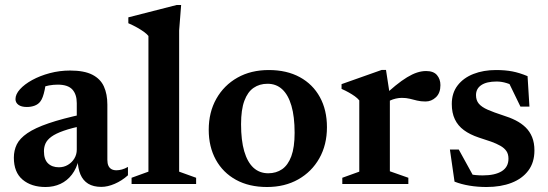

<svg xmlns="http://www.w3.org/2000/svg" viewBox="-20 -737 2196 769"><path d="M315.5 -280.5 317 -234.5Q266.5 -224.5 234.8 -213.2Q203 -202 186 -189.5Q169 -177 162.5 -162.8Q156 -148.5 156 -131.5Q156 -98.5 172.2 -82.8Q188.5 -67 216 -67Q236 -67 252.2 -76.8Q268.5 -86.5 278 -102.5Q287.5 -118.5 287.5 -137.5V-324Q287.5 -359 269.8 -378.5Q252 -398 211 -398Q194 -398 176.2 -394.8Q158.5 -391.5 143.5 -385L165.5 -417Q162.5 -394 159 -377.2Q155.5 -360.5 151.2 -349Q147 -337.5 141.5 -330.5Q133.5 -319.5 119.2 -314Q105 -308.5 87.5 -308.5Q65.5 -308.5 53.8 -317.2Q42 -326 42 -340Q42 -359.5 60 -379.5Q78 -399.5 109 -416.5Q140 -433.5 179.2 -444Q218.5 -454.5 261 -454.5Q317 -454.5 349.8 -437.8Q382.5 -421 396.2 -390.5Q410 -360 410 -318V-96.5Q410 -82.5 414.2 -73.2Q418.5 -64 426.5 -59.5Q434.5 -55 446.5 -55Q456.5 -55 468.5 -58.2Q480.5 -61.5 492.5 -68.5V-35Q468 -13 439.5 -0.8Q411 11.5 386 11.5Q354 11.5 333.2 -1.2Q312.5 -14 302.2 -38.2Q292 -62.5 291 -95.5L295.5 -98.5Q287 -62.5 268 -37.8Q249 -13 222 -0.5Q195 12 162.5 12Q105.5 12 70.5 -17.5Q35.5 -47 35.5 -105.5Q35.5 -134.5 47.2 -158.5Q59 -182.5 89.5 -203.5Q120 -224.5 174.8 -243.2Q229.5 -262 315.5 -280.5Z M697.5 -49.5 765.5 -25V0H507V-25L574.5 -49.5V-593Q567.5 -601.5 556 -609.8Q544.5 -618 529 -626.8Q513.5 -635.5 494 -644V-667.5L687.5 -717H705.5L697.5 -615Z M1054.5 -43Q1086 -43 1109.8 -59.2Q1133.5 -75.5 1146.8 -111.2Q1160 -147 1160 -205Q1160 -270 1147.2 -313.5Q1134.5 -357 1110.5 -379.2Q1086.5 -401.5 1051.5 -401.5Q1019.5 -401.5 995.8 -385.2Q972 -369 958.8 -333.5Q945.5 -298 945.5 -239.5Q945.5 -175 958.2 -131.2Q971 -87.5 995.2 -65.2Q1019.5 -43 1054.5 -43ZM1049.5 12Q977.5 12 925.2 -16.8Q873 -45.5 844.5 -97.2Q816 -149 816 -217Q816 -287.5 846.5 -341.5Q877 -395.5 931 -426Q985 -456.5 1056.5 -456.5Q1128.5 -456.5 1180.8 -428Q1233 -399.5 1261.2 -348Q1289.5 -296.5 1289.5 -227.5Q1289.5 -157 1259 -103Q1228.5 -49 1174.5 -18.5Q1120.5 12 1049.5 12Z M1686.5 -452.5Q1716.5 -452.5 1730.2 -436.2Q1744 -420 1744 -396Q1744 -364.5 1726 -347.5Q1708 -330.5 1684.5 -330.5Q1665.5 -330.5 1650.5 -334.2Q1635.5 -338 1621.2 -341.5Q1607 -345 1589.5 -345Q1577.5 -345 1565.5 -342.2Q1553.5 -339.5 1542 -334.2Q1530.5 -329 1520 -320.5L1508 -344Q1538.5 -373.5 1563.8 -394Q1589 -414.5 1610.5 -427.5Q1632 -440.5 1650.5 -446.5Q1669 -452.5 1686.5 -452.5ZM1541.5 -356V-51L1615.5 -25V0H1351V-25L1419 -49.5V-335Q1411.5 -344 1401 -351.5Q1390.5 -359 1377.2 -366.5Q1364 -374 1348 -381V-400L1509 -457H1526Z M1966.5 -456.5Q2003.5 -456.5 2032 -451Q2060.5 -445.5 2093 -432L2100.5 -310H2064.5L2006 -430.5L2051 -385.5Q2029.5 -398 2009.2 -404.2Q1989 -410.5 1969 -410.5Q1929 -410.5 1907.8 -396.2Q1886.5 -382 1886.5 -356Q1886.5 -335 1898 -321.5Q1909.5 -308 1933.5 -297.5Q1957.5 -287 1994.5 -275Q2022.5 -266.5 2045.5 -254.8Q2068.5 -243 2085.2 -226.8Q2102 -210.5 2111.2 -187.8Q2120.5 -165 2120.5 -134.5Q2120.5 -86.5 2096.2 -54Q2072 -21.5 2029 -4.8Q1986 12 1928.5 12Q1892.5 12 1859.8 6.5Q1827 1 1800.5 -9.5L1782 -138H1817.5L1888.5 -9L1821 -52Q1839 -45 1854.8 -41Q1870.5 -37 1885 -35.8Q1899.5 -34.5 1913.5 -34.5Q1962.5 -34.5 1989.5 -51.2Q2016.5 -68 2016.5 -101.5Q2016.5 -120 2008.2 -132Q2000 -144 1984.2 -153Q1968.5 -162 1946.8 -169.8Q1925 -177.5 1898 -186Q1862 -198 1838 -215.8Q1814 -233.5 1801.8 -259.2Q1789.5 -285 1789.5 -320.5Q1789.5 -364.5 1812.8 -394.8Q1836 -425 1876.2 -440.8Q1916.5 -456.5 1966.5 -456.5Z"/></svg>

Font: Newsreader 16pt 16pt SemiBold
Style: Regular
Weight: 600
Version: Version 1.003